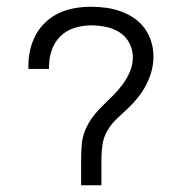

<svg xmlns="http://www.w3.org/2000/svg" viewBox="-20 -548 540 568"><path d="M220 0V-78Q220 -100 222 -122Q224 -144 232.5 -164Q241 -184 254 -201.5Q267 -219 283 -234.5Q299 -250 314.5 -265.5Q330 -281 343 -298.5Q356 -316 364.5 -336.5Q373 -357 373 -379Q373 -401 362.5 -421Q352 -441 333.5 -452.5Q315 -464 293 -468.5Q271 -473 249 -473Q225 -473 200.5 -465.5Q176 -458 158.5 -440.5Q141 -423 133 -399.5Q125 -376 125 -351V-344H64V-354Q64 -378 69.5 -401.5Q75 -425 86.5 -446Q98 -467 116 -483.5Q134 -500 156 -510Q178 -520 201.5 -524Q225 -528 249 -528Q272 -528 294 -525Q316 -522 337 -514.5Q358 -507 376.5 -494.5Q395 -482 408 -464Q421 -446 427.5 -424.5Q434 -403 434 -380Q434 -358 428 -336.5Q422 -315 412 -296Q402 -277 388 -259.5Q374 -242 358 -227Q342 -212 326 -197Q310 -182 298.5 -163Q287 -144 283.5 -122Q280 -100 280 -78V0Z"/></svg>

Font: Iosevka Fixed SS04 Light
Style: Regular
Weight: 300
Monospace: yes
Designer: Belleve Invis
Foundry: Belleve Invis
Version: Version 32.5.0